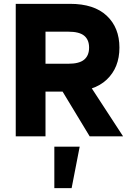

<svg xmlns="http://www.w3.org/2000/svg" viewBox="-20 -710 682 1000"><path d="M130 -233V-378H336Q393 -378 418.5 -399.5Q444 -421 444 -462Q444 -503 418.5 -524Q393 -545 336 -545H130V-690H345Q470 -690 536 -628Q602 -566 602 -462Q602 -358 536 -295.5Q470 -233 345 -233ZM62 0V-690H217V0ZM447 0 266 -299H426L621 0ZM263 270V54H395L353 270Z"/></svg>

Font: Radio Canada Big
Style: Regular
Weight: 400
Designer: Étienne Aubert Bonn
Foundry: Coppers and Brasses
Version: Version 1.001